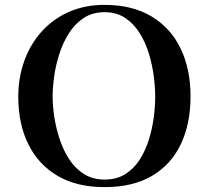

<svg xmlns="http://www.w3.org/2000/svg" viewBox="-20 -760 860 788"><path d="M617 -363Q617 -401 611 -447.5Q605 -494 591 -540Q577 -586 553 -624.5Q529 -663 493.5 -686.5Q458 -710 409 -710Q360 -710 324 -686.5Q288 -663 263.5 -624.5Q239 -586 224 -540Q209 -494 202.5 -447.5Q196 -401 196 -363Q196 -325 203 -279.5Q210 -234 225 -188.5Q240 -143 264.5 -105.5Q289 -68 325 -45.5Q361 -23 409 -23Q459 -23 494.5 -45.5Q530 -68 553.5 -105Q577 -142 591 -187Q605 -232 611 -278Q617 -324 617 -363ZM762 -365Q762 -252 722 -168Q682 -84 603.5 -38Q525 8 409 8Q295 8 216 -38.5Q137 -85 96 -168.5Q55 -252 55 -363Q55 -441 79.5 -509.5Q104 -578 150.5 -630Q197 -682 262.5 -711Q328 -740 409 -740Q523 -740 602 -692.5Q681 -645 721.5 -560.5Q762 -476 762 -365Z"/></svg>

Font: Kaisei Tokumin
Style: Bold
Weight: 700
Designer: Font-Kai, 金井和夫
Foundry: KAZUO KANAI
Version: Version 5.003